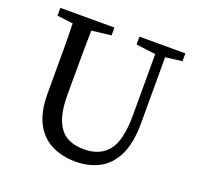

<svg xmlns="http://www.w3.org/2000/svg" viewBox="-121 -799 969 944"><g transform="rotate(20 363.5 -327.5)"><path d="M453 -629V-670H693V-629L606 -618V-274Q606 -169 575 -105.5Q544 -42 490 -13.5Q436 15 367 15Q295 15 240 -13Q185 -41 154.5 -100Q124 -159 124 -252V-360Q124 -425 124 -490Q124 -555 122 -619L39 -629V-670H322V-629L220 -617Q219 -554 218.5 -489.5Q218 -425 218 -360V-281Q218 -196 238.5 -146.5Q259 -97 296 -76.5Q333 -56 384 -56Q469 -56 512 -110.5Q555 -165 555 -298V-616Z"/></g></svg>

Font: Source Serif 4
Style: Regular
Weight: 400
Designer: Frank Grießhammer
Foundry: Adobe
Version: Version 4.005;hotconv 1.1.0;makeotfexe 2.6.0